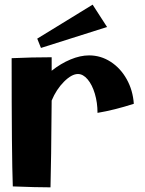

<svg xmlns="http://www.w3.org/2000/svg" viewBox="-20 -803 625 825"><path d="M315 -485Q288 -485 255 -452Q222 -419 202 -371Q200 -104 197 2Q137 2 35 -2Q30 -135 30 -553Q118 -557 202 -557V-499Q241 -530 283 -547.5Q325 -565 363 -565Q413 -565 455.5 -537.5Q498 -510 524.5 -462.5Q551 -415 555 -357Q471 -330 399 -318Q399 -362 387.5 -400.5Q376 -439 356.5 -462Q337 -485 315 -485ZM140 -637 378 -783 440 -687 156 -597Z"/></svg>

Font: Otomanopee One
Style: Regular
Weight: 400
Designer: Das Ende der Wildnis
Foundry: Gutenberg Labo
Version: Version 3.005